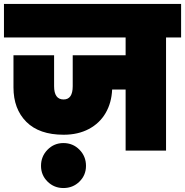

<svg xmlns="http://www.w3.org/2000/svg" viewBox="-31 -760 934 969"><path d="M883 -571H807V0H603V-308H535Q532 -241 502 -189.5Q472 -138 417.5 -109Q363 -80 290 -80Q167 -80 102 -145Q37 -210 37 -319V-481H242V-325Q242 -258 290 -258Q336 -258 336 -325V-481H603V-571H-11V-740H883ZM403 77Q403 124 370 156.5Q337 189 289 189Q242 189 209 156.5Q176 124 176 77Q176 29 209 -4.5Q242 -38 289 -38Q337 -38 370 -4.5Q403 29 403 77Z"/></svg>

Font: Fz Poppins Black
Style: Regular
Weight: 900
Designer: Ninad Kale (Devanagari), Jonny Pinhorn (Latin)
Foundry: Indian Type Foundry
Version: Vit hóa bi Vntype.Com & FontZin.Com